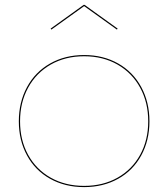

<svg xmlns="http://www.w3.org/2000/svg" viewBox="-20 -757 688 785"><path d="M57 -261Q57 -339 90.5 -401Q124 -463 185 -497.5Q246 -532 324 -532Q402 -532 463 -497.5Q524 -463 557.5 -401Q591 -339 591 -261Q591 -183 557.5 -121.5Q524 -60 463 -26Q402 8 324 8Q246 8 185 -26Q124 -60 90.5 -121.5Q57 -183 57 -261ZM586 -261Q586 -338 553 -398.5Q520 -459 460.5 -493Q401 -527 324 -527Q247 -527 187.5 -493Q128 -459 95 -398.5Q62 -338 62 -261Q62 -184 95 -124Q128 -64 187.5 -30.5Q247 3 324 3Q401 3 460.5 -30.5Q520 -64 553 -124Q586 -184 586 -261ZM461 -640 458 -636 324 -732 190 -636 187 -640 322 -737H326Z"/></svg>

Font: Hepta Slab Hairline
Style: Regular
Weight: 400
Designer: Michael LaGattuta
Foundry: Michael LaGattuta
Version: Version 1.100; ttfautohint (v1.8) -l 8 -r 50 -G 200 -x 14 -D